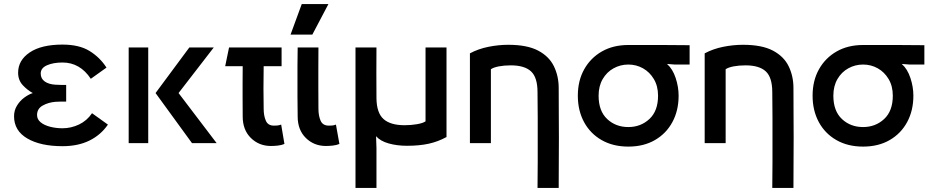

<svg xmlns="http://www.w3.org/2000/svg" viewBox="-20 -703 4580 943"><path d="M510 -91Q475 -40 419 -12.5Q363 15 287 15Q179 15 114 -23Q49 -61 49 -132Q49 -161 63.5 -184.5Q78 -208 99 -223.5Q120 -239 141 -246Q115 -260 92 -284.5Q69 -309 69 -346Q69 -407 126 -445.5Q183 -484 287 -484Q369 -484 420 -452.5Q471 -421 503 -371L426 -316Q373 -396 287 -396Q242 -396 211 -382.5Q180 -369 180 -342Q180 -317 199.5 -303Q219 -289 252 -287Q266 -286 278.5 -286Q291 -286 305 -286V-204Q291 -204 278.5 -204Q266 -204 252 -203Q217 -200 189.5 -184.5Q162 -169 162 -138Q162 -117 179.5 -102.5Q197 -88 226 -80.5Q255 -73 287 -73Q329 -73 368 -91.5Q407 -110 432 -147Z M612 -470H708V0H612ZM744 -246 910 -470H1030L857 -246L1044 0H923Z M1311 14Q1252 14 1212 -25.5Q1172 -65 1172 -131Q1172 -186 1171.5 -224.5Q1171 -263 1171.5 -298Q1172 -333 1172 -378H1086L1105 -470H1363V-378H1275Q1274 -318 1274 -268.5Q1274 -219 1275 -169Q1275 -135 1285.5 -110.5Q1296 -86 1325 -86Q1332 -86 1340.5 -86.5Q1349 -87 1361 -91L1377 4Q1363 10 1345 12Q1327 14 1311 14Z M1581 14Q1522 14 1482 -25.5Q1442 -65 1442 -131Q1441 -189 1441 -230Q1441 -271 1441 -306Q1441 -341 1441 -379.5Q1441 -418 1442 -470H1544Q1544 -411 1543.5 -365.5Q1543 -320 1543.5 -274.5Q1544 -229 1544 -169Q1544 -135 1554.5 -110.5Q1565 -86 1595 -86Q1602 -86 1610.5 -86.5Q1619 -87 1630 -91L1647 4Q1633 10 1614.5 12Q1596 14 1581 14ZM1462 -683H1593L1514 -533H1407Z M2070 -470H2173V-30Q2131 -7 2085 3Q2039 13 1979 13Q1930 13 1889 1.5Q1848 -10 1827 -34L1829 24V220H1726V-470H1829Q1828 -345 1829 -220Q1830 -148 1864 -118Q1898 -88 1967 -88Q1999 -88 2028 -93Q2057 -98 2070 -107Z M2391 0H2288V-441Q2329 -463 2378.5 -473Q2428 -483 2476 -483Q2569 -483 2623 -454.5Q2677 -426 2700.5 -377.5Q2724 -329 2724 -271Q2724 -198 2724.5 -139Q2725 -80 2725 -25.5Q2725 29 2724.5 88Q2724 147 2724 220H2620Q2621 151 2621 94.5Q2621 38 2621 -15Q2621 -68 2621 -124.5Q2621 -181 2620 -250Q2620 -323 2588 -352.5Q2556 -382 2489 -382Q2456 -382 2430 -377Q2404 -372 2391 -363Z M2818 -233Q2818 -307 2849.5 -363Q2881 -419 2936.5 -450.5Q2992 -482 3066 -482Q3163 -482 3233 -482Q3303 -482 3367 -481V-386H3294L3256 -389Q3284 -364 3298.5 -320Q3313 -276 3313 -233Q3313 -160 3282.5 -103.5Q3252 -47 3196.5 -15Q3141 17 3066 17Q2991 17 2935 -15Q2879 -47 2848.5 -103.5Q2818 -160 2818 -233ZM3066 -386Q3027 -386 2993.5 -367.5Q2960 -349 2940 -314.5Q2920 -280 2920 -233Q2920 -158 2962 -118.5Q3004 -79 3066 -79Q3127 -79 3169.5 -118.5Q3212 -158 3212 -233Q3212 -280 3191.5 -314.5Q3171 -349 3138 -367.5Q3105 -386 3066 -386Z M3544 0H3441V-441Q3482 -463 3531.5 -473Q3581 -483 3629 -483Q3722 -483 3776 -454.5Q3830 -426 3853.5 -377.5Q3877 -329 3877 -271Q3877 -198 3877.5 -139Q3878 -80 3878 -25.5Q3878 29 3877.5 88Q3877 147 3877 220H3773Q3774 151 3774 94.5Q3774 38 3774 -15Q3774 -68 3774 -124.5Q3774 -181 3773 -250Q3773 -323 3741 -352.5Q3709 -382 3642 -382Q3609 -382 3583 -377Q3557 -372 3544 -363Z M3971 -233Q3971 -307 4002.5 -363Q4034 -419 4089.5 -450.5Q4145 -482 4219 -482Q4316 -482 4386 -482Q4456 -482 4520 -481V-386H4447L4409 -389Q4437 -364 4451.5 -320Q4466 -276 4466 -233Q4466 -160 4435.5 -103.5Q4405 -47 4349.5 -15Q4294 17 4219 17Q4144 17 4088 -15Q4032 -47 4001.5 -103.5Q3971 -160 3971 -233ZM4219 -386Q4180 -386 4146.5 -367.5Q4113 -349 4093 -314.5Q4073 -280 4073 -233Q4073 -158 4115 -118.5Q4157 -79 4219 -79Q4280 -79 4322.5 -118.5Q4365 -158 4365 -233Q4365 -280 4344.5 -314.5Q4324 -349 4291 -367.5Q4258 -386 4219 -386Z"/></svg>

Font: Kreadon Light
Style: Bold
Weight: 600
Designer: Reiya WATANABE
Foundry: StudioGnu
Version: Version 1.003; ttfautohint (v1.8.4.7-5d5b);gftools[0.9.32]